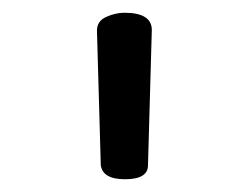

<svg xmlns="http://www.w3.org/2000/svg" viewBox="-20 -751 390 301"><path d="M176 -470Q141 -470 138 -492L132 -703Q132 -718 146.5 -724.5Q161 -731 175 -731Q218 -731 218 -704L212 -492Q212 -470 176 -470Z"/></svg>

Font: LXGW WenKai Lite
Style: Bold
Weight: 700
Designer: LXGW / Fontworks Inc.
Foundry: LXGW / Fontworks Inc.
Version: Version 1.330;April 28, 2024